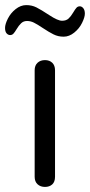

<svg xmlns="http://www.w3.org/2000/svg" viewBox="-62 -735 356 760"><path d="M75.2 -35.2V-457Q75.2 -476.1 86.7 -486.6Q98.1 -497.1 116 -497.1Q133.8 -497.1 144.8 -486.6Q155.8 -476.1 155.8 -457V-35.2Q155.8 -15.1 144.8 -5.1Q133.8 4.9 116 4.9Q98.1 4.9 86.7 -5.6Q75.2 -16.1 75.2 -35.2ZM72 -645.5Q59.1 -651.9 44.9 -651.9Q30.8 -651.9 21.5 -642.8Q12.2 -633.8 4.2 -620.4Q-3.9 -606.9 -9 -601.6Q-14.2 -596.2 -22 -596.2Q-29.8 -596.2 -35.9 -603Q-42 -609.9 -42 -624.5Q-42 -639.2 -31 -661.1Q-20 -683.1 0 -699Q20 -714.8 42 -714.8Q64 -714.8 82 -705.8Q100.1 -696.8 133.5 -674.8Q167 -652.8 183.6 -652.8Q200.2 -652.8 209.7 -661.9Q219.2 -670.9 227.5 -685.1Q235.8 -699.2 241 -704.6Q246.1 -710 253.9 -710Q261.7 -710 267.8 -702.4Q273.9 -694.8 273.9 -680.9Q273.9 -667 262.9 -644.5Q252 -622.1 231.9 -606Q211.9 -589.8 189.9 -589.8Q168 -589.8 149.9 -598.9Q131.8 -607.9 108.4 -623.5Q85 -639.2 72 -645.5Z"/></svg>

Font: Nunito-Regular
Style: Regular
Weight: 400
Designer: Vernon Adams
Foundry: newtypography
Version: Version 3.000